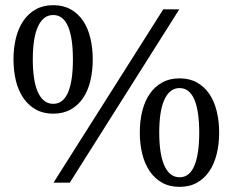

<svg xmlns="http://www.w3.org/2000/svg" viewBox="-20 -707 900 743"><path d="M262.2 -477.1Q262.2 -516.6 257.8 -548.3Q253.4 -580.1 244.4 -602.3Q235.4 -624.5 220.9 -636.7Q206.5 -648.9 186 -648.9Q165.5 -648.9 150.6 -636.7Q135.7 -624.5 126 -602.3Q116.2 -580.1 111.6 -548.3Q106.9 -516.6 106.9 -477.1Q106.9 -437.5 111.6 -405.8Q116.2 -374 126 -351.8Q135.7 -329.6 150.6 -317.4Q165.5 -305.2 186 -305.2Q206.5 -305.2 220.9 -317.4Q235.4 -329.6 244.4 -351.8Q253.4 -374 257.8 -405.8Q262.2 -437.5 262.2 -477.1ZM751 -193.8Q751 -233.4 746.6 -265.1Q742.2 -296.9 733.2 -319.3Q724.1 -341.8 709.7 -354Q695.3 -366.2 674.8 -366.2Q654.8 -366.2 639.9 -354Q625 -341.8 615.2 -319.3Q605.5 -296.9 600.8 -265.1Q596.2 -233.4 596.2 -193.8Q596.2 -154.3 600.8 -122.6Q605.5 -90.8 615.2 -68.1Q625 -45.4 639.9 -33.2Q654.8 -21 674.8 -21Q695.3 -21 709.7 -33.2Q724.1 -45.4 733.2 -68.1Q742.2 -90.8 746.6 -122.6Q751 -154.3 751 -193.8ZM338.9 -477.1Q338.9 -432.1 329.6 -393.8Q320.3 -355.5 301.3 -327.4Q282.2 -299.3 253.4 -283.2Q224.6 -267.1 186 -267.1Q147.5 -267.1 118.7 -283.2Q89.8 -299.3 70.6 -327.4Q51.3 -355.5 41.7 -393.8Q32.2 -432.1 32.2 -477.1Q32.2 -521.5 41.7 -560.1Q51.3 -598.6 70.6 -626.7Q89.8 -654.8 118.7 -670.9Q147.5 -687 186 -687Q224.6 -687 253.4 -670.9Q282.2 -654.8 301.3 -626.7Q320.3 -598.6 329.6 -560.1Q338.9 -521.5 338.9 -477.1ZM250 0H187L611.8 -670.9H673.8ZM828.1 -193.8Q828.1 -149.4 818.6 -111.1Q809.1 -72.8 790 -44.4Q771 -16.1 742.2 0Q713.4 16.1 674.8 16.1Q636.2 16.1 607.4 0Q578.6 -16.1 559.3 -44.4Q540 -72.8 530.5 -111.1Q521 -149.4 521 -193.8Q521 -238.3 530.5 -276.9Q540 -315.4 559.3 -343.5Q578.6 -371.6 607.4 -387.7Q636.2 -403.8 674.8 -403.8Q713.4 -403.8 742.2 -387.7Q771 -371.6 790 -343.5Q809.1 -315.4 818.6 -276.9Q828.1 -238.3 828.1 -193.8Z"/></svg>

Font: BabelStone Ogham Lithic
Style: Regular
Weight: 400
Designer: Andrew West
Foundry: BabelStone
Version: Version 1.02 March 14, 2022